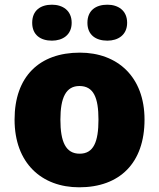

<svg xmlns="http://www.w3.org/2000/svg" viewBox="-20 -787 677 817"><path d="M117 -690C117 -638 153 -614 201 -614C246 -614 285 -638 285 -690C285 -743 246 -767 201 -767C153 -767 117 -743 117 -690ZM352 -690C352 -638 388 -614 437 -614C482 -614 521 -638 521 -690C521 -743 482 -767 437 -767C388 -767 352 -743 352 -690ZM595 -278C595 -461 479 -563 320 -563C147 -563 42 -461 42 -278C42 -93 157 10 317 10C489 10 595 -93 595 -278ZM237 -278C237 -372 261 -421 318 -421C378 -421 399 -372 399 -278C399 -183 378 -133 319 -133C260 -133 237 -183 237 -278Z"/></svg>

Font: Noto Sans UI Black
Style: Regular
Weight: 900
Designer: Monotype Design Team
Foundry: Monotype Imaging Inc.
Version: Version 1.901